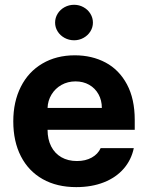

<svg xmlns="http://www.w3.org/2000/svg" viewBox="-20 -767 614 798"><path d="M35.2 -262.7Q35.2 -344.2 66.7 -406.5Q98.1 -468.8 156.2 -502.9Q214.4 -537.1 291 -537.1Q362.3 -537.1 418.7 -507.1Q475.1 -477.1 507.6 -416.5Q540 -356 540 -268.6V-227.5H177.7Q177.7 -188 192.6 -158.7Q207.5 -129.4 235.1 -113.5Q262.7 -97.7 299.8 -97.7Q335.4 -97.7 361.3 -112.1Q387.2 -126.5 398.4 -151.4H536.1Q525.9 -102.5 494.1 -65.9Q462.4 -29.3 411.9 -9.3Q361.3 10.7 296.9 10.7Q216.3 10.7 157.5 -22.5Q98.6 -55.7 66.9 -117.4Q35.2 -179.2 35.2 -262.7ZM403.3 -318.4Q403.3 -350.1 389.4 -375.2Q375.5 -400.4 350.6 -414.6Q325.7 -428.7 293.9 -428.7Q261.7 -428.7 235.6 -414.1Q209.5 -399.4 194.1 -374Q178.7 -348.6 177.7 -318.4ZM209 -672.9Q209 -692.9 219.5 -710Q230 -727.1 248.3 -737.1Q266.6 -747.1 288.1 -747.1Q309.1 -747.1 327.1 -737.1Q345.2 -727.1 355.7 -710Q366.2 -692.9 366.2 -672.9Q366.2 -653.3 355.7 -636.5Q345.2 -619.6 327.1 -609.6Q309.1 -599.6 288.1 -599.6Q266.6 -599.6 248.3 -609.6Q230 -619.6 219.5 -636.5Q209 -653.3 209 -672.9Z"/></svg>

Font: Pretendard JP
Style: Bold
Weight: 700
Designer: Base glyphs from Inter by Rasmus Andersson; Hangeul glyphs from Noto Sans CJK(Source Han Sans) by Jang Soo-young and Kan
Foundry: Kil Hyung-jin
Version: Version 1.309